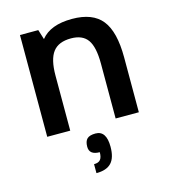

<svg xmlns="http://www.w3.org/2000/svg" viewBox="-110 -597 800 911"><g transform="rotate(-15 290.0 -141.5)"><path d="M175 -452Q221 -510 328 -510Q429 -510 474.5 -453Q520 -396 520 -270V0H406V-270Q406 -351 381 -386.5Q356 -422 299 -422Q238 -422 210.5 -386Q183 -350 183 -270V0H70V-500H160ZM295 44Q348 44 348 123Q348 177 324.5 202Q301 227 251 227V183Q273 183 282.5 171.5Q292 160 292 135Q241 135 241 95Q241 68 253.5 56Q266 44 295 44Z"/></g></svg>

Font: Fivo Sans Med
Style: Regular
Weight: 450
Designer: Alexander Slobzheninov
Foundry: Alexander Slobzheninov
Version: 1.0